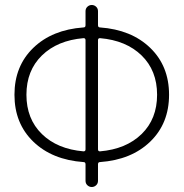

<svg xmlns="http://www.w3.org/2000/svg" viewBox="-20 -750 736 770"><path d="M315 -597Q210 -588 148 -527.5Q86 -467 86 -370Q86 -273 148 -212.5Q210 -152 315 -143Q323 -143 323 -151V-589Q323 -597 315 -597ZM373 -589V-151Q373 -143 381 -143Q486 -152 548 -212.5Q610 -273 610 -370Q610 -467 548 -527.5Q486 -588 381 -597Q373 -597 373 -589ZM315 -100Q189 -109 113.5 -182Q38 -255 38 -370Q38 -485 113.5 -558Q189 -631 315 -640Q323 -640 323 -649V-705Q323 -716 330.5 -723Q338 -730 348 -730Q358 -730 365.5 -723Q373 -716 373 -705V-649Q373 -640 381 -640Q507 -631 582.5 -558Q658 -485 658 -370Q658 -255 582.5 -182Q507 -109 381 -100Q373 -100 373 -91V-25Q373 -14 365.5 -7Q358 0 348 0Q338 0 330.5 -7Q323 -14 323 -25V-91Q323 -100 315 -100Z"/></svg>

Font: Rounded Mplus 1c Light
Style: Regular
Weight: 300
Version: Version 1.059.20150529